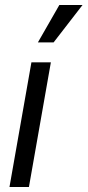

<svg xmlns="http://www.w3.org/2000/svg" viewBox="-20 -750 351 770"><path d="M132 -580H195L311 -730H218ZM18 0H96L184 -500H106Z"/></svg>

Font: Uncut Sans
Style: Italic
Weight: 400
Italic angle: -10°
Designer: Kasper Nordkvist
Foundry: Uncut Type
Version: Version 1.111;FEAKit 1.0